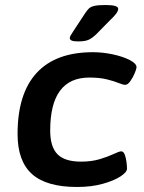

<svg xmlns="http://www.w3.org/2000/svg" viewBox="-20 -738 573 765"><path d="M287 7Q165 7 107.5 -44.5Q50 -96 50 -204Q50 -365 126 -447.5Q202 -530 350 -530Q389 -530 429 -521.5Q469 -513 496.5 -499Q524 -485 524 -470Q524 -464 517 -447Q510 -430 499.5 -415Q489 -400 479 -400Q470 -400 452 -407.5Q434 -415 405 -422Q376 -429 336 -429Q180 -429 180 -218Q180 -153 209 -123.5Q238 -94 303 -94Q345 -94 378 -104Q411 -114 433 -124.5Q455 -135 463 -135Q472 -135 477 -122Q482 -109 484 -92.5Q486 -76 486 -66Q486 -52 460 -35Q434 -18 389 -5.5Q344 7 287 7ZM291 -573Q273 -573 265.5 -576.5Q258 -580 258 -586Q258 -592 262.5 -598.5Q267 -605 273 -615L319 -685Q327 -697 334 -704Q341 -711 356 -714.5Q371 -718 401 -718Q451 -718 451 -703Q451 -694 442 -682.5Q433 -671 418 -657L363 -601Q347 -586 333 -579.5Q319 -573 291 -573Z"/></svg>

Font: Asap Semi Expanded Semi Expanded SemiBold
Style: Italic
Weight: 600
Width: 6
Italic angle: -6°
Designer: Pablo Cosgaya
Foundry: Omnibus-Type
Version: Version 3.001; ttfautohint (v1.8.4.7-5d5b)